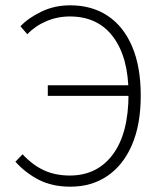

<svg xmlns="http://www.w3.org/2000/svg" viewBox="-20 -691 604 723"><path d="M245 12Q177 12 127 -13.5Q77 -39 38 -82L65 -110Q102 -70 145 -50Q188 -30 243 -30Q346 -30 405 -109.5Q464 -189 464 -337Q464 -474 406.5 -551.5Q349 -629 243 -629Q196 -629 154 -611Q112 -593 83 -562L57 -592Q86 -623 135.5 -647Q185 -671 244 -671Q326 -671 385.5 -631.5Q445 -592 477.5 -516Q510 -440 510 -331Q510 -222 477 -145.5Q444 -69 384.5 -28.5Q325 12 245 12ZM160 -330V-370H494V-330Z"/></svg>

Font: Source Sans 3 Light
Style: Regular
Weight: 300
Designer: Paul D. Hunt
Foundry: Adobe
Version: Version 3.052;hotconv 1.1.0;makeotfexe 2.6.0